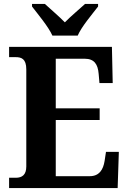

<svg xmlns="http://www.w3.org/2000/svg" viewBox="-20 -951 650 971"><path d="M245 -771H373C392 -816 447 -880 476 -918V-931H410C384 -907 336 -867 308 -838C280 -867 233 -907 207 -931H142V-918C171 -880 225 -816 245 -771ZM26 0H575L581 -183H516L509 -137C502 -93 482 -60 434 -60H262V-344H484V-403H262V-654H408C457 -654 475 -626 479 -577L483 -531H550L546 -714H26V-662H59C88 -662 113 -654 113 -600V-109C113 -67 92 -52 60 -52H26Z"/></svg>

Font: Noto Serif Ethiopic SemiCondensed
Style: Bold
Weight: 700
Width: 4
Designer: Monotype Design Team
Foundry: Monotype Imaging Inc.
Version: Version 2.102